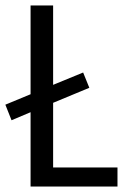

<svg xmlns="http://www.w3.org/2000/svg" viewBox="-42 -679 468 699"><path d="M385.7 0V-69.3H151.4V-304.7L283.2 -359.4L260.7 -415L151.4 -370.1V-659.2H69.3V-335.9L-22.5 -297.9L0 -241.2L69.3 -270.5V0Z"/></svg>

Font: Yaldevi Colombo Medium
Style: Regular
Weight: 500
Designer: Sol Matas, Denzil Rajitha, Kosala Senevirathne and Pathum Egodawatta
Foundry: Mooniak
Version: Version 1.020 ; ttfautohint (v1.6)